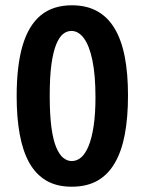

<svg xmlns="http://www.w3.org/2000/svg" viewBox="-20 -693 548 726"><path d="M251 13Q194 13 154.5 -10.5Q115 -34 90.5 -78Q66 -122 54.5 -185.5Q43 -249 43 -329Q43 -445 65.5 -521Q88 -597 134 -635Q180 -673 252 -673Q307 -673 347 -651Q387 -629 413 -586Q439 -543 451.5 -479.5Q464 -416 464 -332Q464 -249 452 -185Q440 -121 414 -76.5Q388 -32 348 -9.5Q308 13 251 13ZM251 -84Q271 -84 287 -98Q303 -112 315 -141Q327 -170 334 -216Q341 -262 341 -325Q341 -409 329.5 -464.5Q318 -520 297.5 -548Q277 -576 250 -576Q233 -576 218.5 -564.5Q204 -553 192.5 -525Q181 -497 174.5 -450Q168 -403 168 -331Q168 -259 174.5 -211Q181 -163 193 -135Q205 -107 220 -95.5Q235 -84 251 -84Z"/></svg>

Font: Bricolage Grotesque Condensed SemiBold
Style: Regular
Weight: 600
Width: 3
Designer: Mathieu Triay
Foundry: Atelier Triay
Version: Version 1.000;gftools[0.9.30]